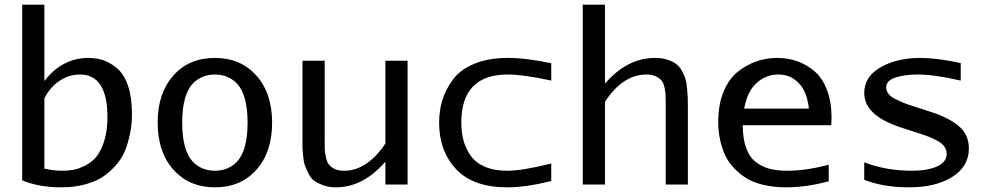

<svg xmlns="http://www.w3.org/2000/svg" viewBox="-20 -790 4240 822"><path d="M545 -303Q545 -265 539 -230Q533 -195 520.5 -158.5Q508 -122 484 -92Q460 -62 428 -38.5Q396 -15 348 -1.5Q300 12 241 12Q146 12 75 -18V-770H170V-443Q246 -542 359 -542Q394 -542 424 -531.5Q454 -521 483 -496Q512 -471 528.5 -421.5Q545 -372 545 -303ZM245 -59Q271 -59 294 -63Q317 -67 345.5 -81.5Q374 -96 393.5 -120Q413 -144 426.5 -187.5Q440 -231 440 -289Q440 -471 322 -471Q290 -471 260.5 -458Q231 -445 208 -422Q185 -399 170 -369V-68Q209 -59 245 -59Z M994 -433Q956 -471 900 -471Q844 -471 806 -433Q760 -384 760 -265Q760 -146 806 -97Q844 -59 900 -59Q956 -59 994 -97Q1040 -146 1040 -265Q1040 -384 994 -433ZM900 -542Q1010 -542 1077.5 -466.5Q1145 -391 1145 -265Q1145 -139 1078 -63.5Q1011 12 900 12Q790 12 722.5 -63.5Q655 -139 655 -265Q655 -391 722 -466.5Q789 -542 900 -542Z M1370 -185Q1370 -162 1370.5 -149Q1371 -136 1375.5 -116Q1380 -96 1388 -85.5Q1396 -75 1412.5 -67Q1429 -59 1453 -59Q1505 -59 1550.5 -91Q1596 -123 1630 -176V-530H1725V0H1630V-98Q1535 12 1418 12Q1388 12 1364.5 3.5Q1341 -5 1326 -15.5Q1311 -26 1300.5 -47.5Q1290 -69 1285 -83Q1280 -97 1277.5 -125Q1275 -153 1275 -164.5Q1275 -176 1275 -203V-530H1370Z M1955 -265Q1955 -224 1964 -190Q1973 -156 1994 -125Q2015 -94 2055 -76.5Q2095 -59 2152 -59Q2216 -59 2340 -90V-15Q2232 12 2152 12Q2006 12 1933 -65.5Q1860 -143 1860 -265Q1860 -315 1873.5 -360Q1887 -405 1918 -448Q1949 -491 2009.5 -516.5Q2070 -542 2154 -542Q2235 -542 2340 -519V-445Q2221 -471 2154 -471Q1955 -471 1955 -265Z M2830 -347Q2830 -371 2829.5 -383Q2829 -395 2825 -415Q2821 -435 2812.5 -445Q2804 -455 2788 -463Q2772 -471 2748 -471Q2646 -471 2570 -354V0H2475V-770H2570V-432Q2665 -542 2784 -542Q2814 -542 2837 -534.5Q2860 -527 2874.5 -516.5Q2889 -506 2899.5 -486.5Q2910 -467 2914.5 -452.5Q2919 -438 2921.5 -411Q2924 -384 2924.5 -370.5Q2925 -357 2925 -329V0H2830Z M3166 -325H3443Q3436 -396 3400.5 -433.5Q3365 -471 3312 -471Q3259 -471 3219 -434.5Q3179 -398 3166 -325ZM3346 12Q3290 12 3244 0.5Q3198 -11 3167 -32.5Q3136 -54 3113.5 -80.5Q3091 -107 3078.5 -139.5Q3066 -172 3060.5 -203.5Q3055 -235 3055 -269Q3055 -343 3078 -398Q3101 -453 3139 -483Q3177 -513 3219 -527.5Q3261 -542 3307 -542Q3353 -542 3393 -528Q3433 -514 3467 -485Q3501 -456 3520.5 -405Q3540 -354 3540 -288Q3540 -271 3539 -254H3160Q3160 -197 3174 -157.5Q3188 -118 3215 -97Q3242 -76 3274 -67.5Q3306 -59 3349 -59Q3433 -59 3528 -85V-14Q3433 12 3346 12Z M4128 -154Q4128 -78 4057.5 -33Q3987 12 3872 12Q3763 12 3680 -20V-95Q3774 -59 3883 -59Q3951 -59 3992 -77.5Q4033 -96 4033 -131Q4033 -148 4023.5 -162Q4014 -176 3993.5 -187Q3973 -198 3958 -204Q3943 -210 3915 -219L3838 -244Q3680 -295 3680 -392Q3680 -462 3750 -502Q3820 -542 3920 -542Q3991 -542 4093 -520V-445Q3980 -471 3908 -471Q3853 -471 3813.5 -458Q3774 -445 3774 -416Q3774 -401 3784 -388Q3794 -375 3815 -365Q3836 -355 3850.5 -349Q3865 -343 3891 -335L3968 -310Q4042 -286 4085 -250Q4128 -214 4128 -154Z"/></svg>

Font: Edlo
Style: Regular
Weight: 400
Monospace: yes
Version: Version 0.01